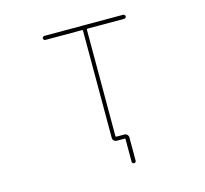

<svg xmlns="http://www.w3.org/2000/svg" viewBox="-123 -892 1245 1167"><g transform="rotate(-15 500.0 -308.5)"><path d="M567.4 124V-18.6Q567.4 -23.4 563.5 -23.4H512.7Q502.9 -23.4 495.6 -30.8Q488.3 -38.1 488.3 -47.9V-722.7Q488.3 -727.5 483.4 -727.5H252.9Q248 -727.5 244.1 -731.4Q240.2 -735.4 240.2 -740.2Q240.2 -745.1 244.1 -749Q248 -752.9 252.9 -752.9H749Q753.9 -752.9 757.8 -749Q761.7 -745.1 761.7 -740.2Q761.7 -735.4 757.8 -731.4Q753.9 -727.5 749 -727.5H517.6Q512.7 -727.5 512.7 -722.7V-52.7Q512.7 -47.9 517.6 -47.9H568.4Q578.1 -47.9 585.4 -40.5Q592.8 -33.2 592.8 -23.4V124Q592.8 128.9 588.9 132.3Q585 135.7 580.1 135.7Q575.2 135.7 571.3 132.3Q567.4 128.9 567.4 124Z"/></g></svg>

Font: Rounded-X Mgen+ 1mn thin
Style: Regular
Weight: 100
Designer: [Source Han Sans]
Ryoko NISHIZUKA  (kana & ideographs); Paul D. Hunt (Latin, Greek & Cyrillic); Wenlong ZHANG  (bopomofo
Version: Version 1.059.20150602